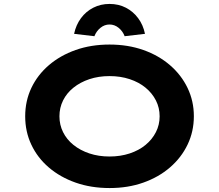

<svg xmlns="http://www.w3.org/2000/svg" viewBox="-20 -941 1108 971"><path d="M534.5 10Q440.3 10 362.3 -17.5Q284.3 -45 227 -94Q169.7 -143 138.6 -209.1Q107.4 -275.1 107.4 -352.9Q107.4 -430.6 138.8 -496.7Q170.3 -562.7 227.6 -611.7Q284.9 -660.7 362.6 -688.2Q440.3 -715.7 533.9 -715.7Q627.1 -715.7 704.8 -688.2Q782.6 -660.7 839.9 -611.2Q897.2 -561.7 928.8 -495.7Q960.4 -429.6 960.4 -353.4Q960.4 -276.1 928.8 -210.1Q897.2 -144 839.9 -94.5Q782.6 -45 704.8 -17.5Q627.1 10 534.5 10ZM533.9 -149.5Q589.2 -149.5 635.9 -165Q682.7 -180.5 716.1 -208.1Q749.6 -235.7 768.5 -272.8Q787.3 -309.8 787.3 -352.9Q787.3 -396 768.5 -433Q749.6 -470 716.1 -497.6Q682.7 -525.2 635.9 -540.7Q589.2 -556.2 533.9 -556.2Q478.7 -556.2 432.2 -540.7Q385.8 -525.2 351.5 -497.6Q317.2 -470 298.9 -433Q280.6 -396 280.6 -352.9Q280.6 -309.8 298.9 -272.8Q317.2 -235.7 351.5 -208.1Q385.8 -180.5 432.2 -165Q478.7 -149.5 533.9 -149.5ZM457.4 -757.9 354.7 -769.9Q364.3 -815.1 389.4 -849Q414.4 -883 451.7 -902Q488.9 -921.1 533.9 -921.1Q579.9 -921.1 616.7 -902Q653.4 -883 678.7 -849Q704 -815.1 713.2 -769.9L610.4 -757.9Q600.6 -783.5 579.9 -800.3Q559.2 -817.1 533.9 -817.1Q508.7 -817.1 488 -800.3Q467.3 -783.5 457.4 -757.9Z"/></svg>

Font: Lexend Tera
Style: Regular
Weight: 400
Designer: Bonnie Shaver-Troup, Thomas Jockin
Foundry: Lexend
Version: Version 1.007